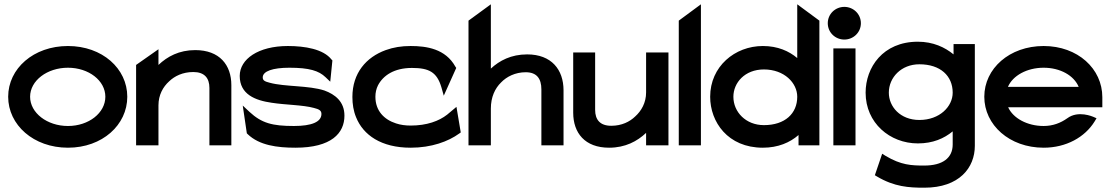

<svg xmlns="http://www.w3.org/2000/svg" viewBox="-20 -676 5166 893"><path d="M296 11C456 11 572 -95 572 -226C572 -357 456 -462 296 -462C136 -462 18 -357 18 -226C18 -95 136 11 296 11ZM296 -361C393 -361 470 -301 470 -226C470 -151 393 -90 296 -90C199 -90 120 -151 120 -226C120 -301 199 -361 296 -361Z M717 0V-186C717 -234 738 -272 767 -298C792 -322 830 -341 879 -341C931 -341 954 -313 954 -267V0H1056V-280C1056 -374 1001 -443 888 -443C813 -443 758 -413 717 -374V-447L613 -374V0Z M1244 -198C1308 -188 1389 -188 1440 -174C1464 -168 1475 -162 1475 -146C1475 -109 1430 -90 1347 -90C1247 -90 1197 -103 1140 -156L1109 -185L1128 -56L1132 -52C1186 0 1269 11 1354 11C1522 11 1582 -57 1582 -138C1582 -204 1538 -237 1489 -255C1416 -279 1305 -272 1235 -291C1211 -297 1202 -302 1202 -316C1202 -345 1249 -361 1326 -361C1418 -361 1463 -347 1494 -317L1516 -296L1526 -395L1522 -399C1484 -448 1397 -462 1319 -462C1181 -462 1095 -401 1095 -323C1095 -237 1167 -209 1244 -198Z M1636 -131C1669 -48 1753 11 1890 11C1987 11 2065 -18 2116 -55L2123 -60L2103 -179L2060 -143C2022 -113 1965 -92 1890 -92C1866 -92 1843 -95 1822 -102C1766 -120 1726 -161 1726 -226C1726 -245 1730 -263 1738 -279C1762 -325 1813 -360 1896 -360C1975 -360 2012 -341 2033 -270L2044 -231L2102 -360L2098 -366C2052 -449 1964 -462 1890 -462C1847 -462 1810 -456 1774 -443C1683 -410 1619 -336 1619 -225C1619 -192 1624 -160 1636 -131Z M2263 0V-171C2263 -224 2282 -265 2311 -293C2336 -319 2376 -340 2425 -340C2476 -340 2498 -311 2498 -260V0H2601V-256C2601 -352 2545 -423 2432 -423C2357 -423 2303 -394 2263 -357V-656L2159 -580V0Z M2813 11C2888 11 2944 -19 2985 -58V0H3089V-432H2985V-246C2985 -198 2963 -160 2934 -134C2909 -110 2872 -91 2823 -91C2771 -91 2748 -119 2748 -165V-432H2646V-152C2646 -58 2700 11 2813 11Z M3240 0V-656L3137 -580V0Z M3528 11C3599 11 3654 -13 3694 -48V0H3791V-580L3688 -656V-406C3650 -438 3598 -462 3528 -462C3398 -462 3283 -367 3283 -226C3283 -109 3365 11 3528 11ZM3533 -353C3628 -353 3688 -290 3688 -226C3688 -148 3631 -94 3533 -94C3449 -94 3391 -155 3391 -226C3391 -291 3444 -353 3533 -353Z M3907 -492C3949 -492 3984 -525 3984 -568C3984 -611 3949 -644 3907 -644C3865 -644 3830 -611 3830 -568C3830 -525 3865 -492 3907 -492ZM3959 0V-451H3856V0Z M4249 -9C4319 -9 4371 -32 4411 -65V-4C4411 59 4364 94 4279 94C4219 94 4171 92 4099 49L4083 39L4049 139L4059 145C4140 193 4207 197 4279 197C4442 197 4514 104 4514 2V-471H4415V-423C4375 -456 4320 -482 4249 -482C4086 -482 4006 -362 4006 -245C4006 -104 4119 -9 4249 -9ZM4256 -377C4354 -377 4411 -323 4411 -245C4411 -181 4351 -118 4256 -118C4167 -118 4114 -180 4114 -245C4114 -316 4172 -377 4256 -377Z M4834 11C4939 11 5026 -38 5071 -111L5080 -126L5064 -133C5063 -133 4995 -164 4944 -126C4913 -104 4877 -90 4834 -90C4758 -90 4692 -126 4669 -177H5107V-224C5107 -356 4993 -462 4834 -462C4675 -462 4558 -357 4558 -226C4558 -95 4675 11 4834 11ZM4834 -361C4911 -361 4975 -325 4997 -272H4668C4690 -324 4756 -361 4834 -361Z"/></svg>

Font: Charger Pro
Style: BlkExt
Weight: 900
Designer: Jasper
Foundry: Cannot Into Space Fonts
Version: Version 1.09